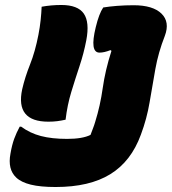

<svg xmlns="http://www.w3.org/2000/svg" viewBox="-20 -730 689 770"><path d="M147 -703Q185 -710 226 -710Q292 -710 316 -675.5Q340 -641 326 -568Q316 -516 299 -465Q282 -414 266 -361.5Q250 -309 243 -250Q225 -246 209 -244Q193 -242 174 -242Q41 -242 69 -372Q80 -420 100.5 -471.5Q121 -523 134 -590Q140 -621 143 -649.5Q146 -678 147 -703ZM249 -173Q311 -173 343 -189Q348 -203 353 -215.5Q358 -228 362 -242Q382 -306 392 -377Q402 -448 427 -526L423 -529Q398 -519 379 -519Q339 -519 364 -621Q377 -675 394 -700Q418 -704 450 -706.5Q482 -709 516 -709Q593 -709 627.5 -675.5Q662 -642 641 -586Q615 -520 603 -453Q591 -386 580 -320Q569 -254 545 -190Q506 -83 422.5 -31.5Q339 20 203 20Q142 20 103.5 10.5Q65 1 45 -18Q10 -51 22 -114Q28 -149 37 -173.5Q46 -198 59 -222H65Q100 -196 144 -184.5Q188 -173 249 -173Z"/></svg>

Font: Recursive Mn Csl St Blk
Style: Italic
Weight: 900
Italic angle: -15°
Monospace: yes
Version: Version 1.079;hotconv 1.0.112;makeotfexe 2.5.65598; ttfautoh